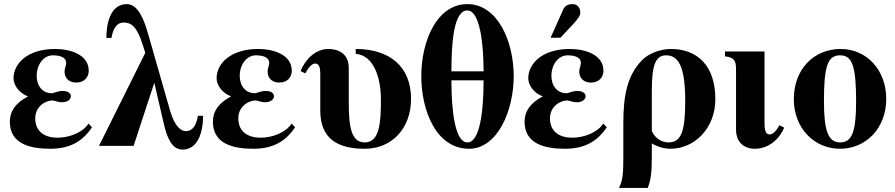

<svg xmlns="http://www.w3.org/2000/svg" viewBox="-20 -712 4369 937"><path d="M412 -109C385 -66 319 -40 261 -40C201 -40 152 -67 152 -135C152 -190 199 -222 238 -222C255 -217 271 -213 282 -213C313 -213 326 -229 326 -243C326 -255 314 -268 287 -268C257 -268 244 -257 233 -257C188 -257 159 -292 159 -342C159 -396 192 -442 238 -442C284 -442 303 -426 303 -405C303 -394 295 -378 295 -363C295 -324 324 -309 352 -309C393 -309 413 -337 413 -367C413 -444 326 -473 249 -473C112 -473 46 -400 46 -330C46 -298 72 -258 116 -242V-241C57 -210 28 -170 28 -118C28 -10 126 14 226 14C319 14 383 -21 429 -91Z M524 -527C535 -594 565 -602 583 -602C618 -602 647 -587 677 -492L689 -454L463 0H632L733 -308L779 -110C795 -41 818 18 871 18C946 18 971 -67 971 -147H946C935 -80 905 -72 887 -72C864 -72 833 -93 810 -172L703 -546C684 -612 655 -692 599 -692C520 -692 499 -600 499 -527Z M1403 -109C1376 -66 1310 -40 1252 -40C1192 -40 1143 -67 1143 -135C1143 -190 1190 -222 1229 -222C1246 -217 1262 -213 1273 -213C1304 -213 1317 -229 1317 -243C1317 -255 1305 -268 1278 -268C1248 -268 1235 -257 1224 -257C1179 -257 1150 -292 1150 -342C1150 -396 1183 -442 1229 -442C1275 -442 1294 -426 1294 -405C1294 -394 1286 -378 1286 -363C1286 -324 1315 -309 1343 -309C1384 -309 1404 -337 1404 -367C1404 -444 1317 -473 1240 -473C1103 -473 1037 -400 1037 -330C1037 -298 1063 -258 1107 -242V-241C1048 -210 1019 -170 1019 -118C1019 -10 1117 14 1217 14C1310 14 1374 -21 1420 -91Z M1682 -381C1682 -454 1626 -473 1583 -473C1517 -473 1468 -419 1447 -365L1470 -354C1483 -378 1499 -402 1519 -402C1538 -402 1543 -378 1543 -355V-173C1543 -36 1626 14 1760 14C1894 14 1986 -87 1986 -229C1986 -387 1882 -473 1716 -473V-449C1806 -442 1839 -329 1839 -226C1839 -111 1832 -17 1760 -17C1689 -17 1682 -105 1682 -225Z M2261 -692C2111 -692 2036 -510 2036 -341C2036 -171 2109 14 2269 14C2408 14 2487 -172 2487 -340C2487 -511 2408 -692 2261 -692ZM2183 -364C2183 -503 2194 -661 2261 -661C2321 -661 2340 -503 2340 -364ZM2340 -320C2340 -170 2322 -17 2261 -17C2201 -17 2183 -168 2183 -320Z M2667 -528H2715L2778 -595C2797 -616 2812 -635 2812 -648C2812 -674 2799 -692 2775 -692C2755 -692 2738 -687 2728 -664ZM2924 -109C2897 -66 2831 -40 2773 -40C2713 -40 2664 -67 2664 -135C2664 -190 2711 -222 2750 -222C2767 -217 2783 -213 2794 -213C2825 -213 2838 -229 2838 -243C2838 -255 2826 -268 2799 -268C2769 -268 2756 -257 2745 -257C2700 -257 2671 -292 2671 -342C2671 -396 2704 -442 2750 -442C2796 -442 2815 -426 2815 -405C2815 -394 2807 -378 2807 -363C2807 -324 2836 -309 2864 -309C2905 -309 2925 -337 2925 -367C2925 -444 2838 -473 2761 -473C2624 -473 2558 -400 2558 -330C2558 -298 2584 -258 2628 -242V-241C2569 -210 2540 -170 2540 -118C2540 -10 2638 14 2738 14C2831 14 2895 -21 2941 -91Z M3161 -271C3161 -394 3179 -442 3231 -442C3290 -442 3324 -389 3324 -220C3324 -71 3305 -17 3242 -17C3228 -17 3186 -21 3161 -72ZM3251 14C3370 14 3471 -86 3471 -228C3471 -398 3377 -473 3254 -473C3203 -473 3144 -451 3112 -417C3042 -344 3022 -248 3022 -113V55C3022 131 3020 166 3001 205H3141C3157 166 3161 124 3161 54V-12C3189 5 3225 14 3251 14Z M3711 -461H3518V-437C3558 -432 3572 -421 3572 -376V-77C3572 -31 3599 14 3664 14C3734 14 3786 -37 3807 -89L3784 -101C3771 -78 3755 -56 3735 -56C3713 -56 3711 -88 3711 -112Z M4083 -473C3951 -473 3854 -374 3854 -228C3854 -86 3954 14 4079 14C4208 14 4305 -88 4305 -229C4305 -371 4209 -473 4083 -473ZM4080 -442C4139 -442 4158 -389 4158 -218C4158 -69 4138 -17 4080 -17C4022 -17 4001 -73 4001 -218C4001 -389 4019 -442 4080 -442Z"/></svg>

Font: XITS
Style: Bold
Weight: 700
Designer: MicroPress Inc., with final additions and corrections provided by Coen Hoffman, Elsevier (retired)
Version: Version 1.107